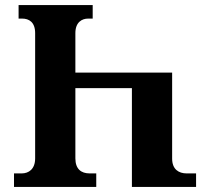

<svg xmlns="http://www.w3.org/2000/svg" viewBox="-20 -734 805 754"><path d="M713 -53C682 -53 656 -69 656 -111V-449H276V-604C276 -647 302 -661 326 -661H344V-714H53V-661H67C94 -661 118 -647 118 -604V-112C118 -70 93 -53 65 -53H35V0H358V-53H332C299 -53 276 -70 276 -112V-388H498V0H750V-53Z"/></svg>

Font: Noto Serif Georgian Bold
Style: Regular
Weight: 700
Designer: Monotype Design Team, Akaki Razmadze
Foundry: Google LLC
Version: Version 2.003